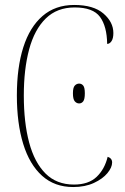

<svg xmlns="http://www.w3.org/2000/svg" viewBox="-20 -744 504 774"><path d="M275 10Q200 10 149.5 -35.5Q99 -81 73.5 -164Q48 -247 48 -359Q48 -472 74 -553.5Q100 -635 151.5 -679.5Q203 -724 279 -724Q357 -724 397 -689.5Q437 -655 437 -611Q437 -589 429.5 -578Q422 -567 412 -567Q411 -638 383 -676Q355 -714 281 -714Q210 -714 164.5 -669.5Q119 -625 97.5 -545Q76 -465 76 -359Q76 -250 97.5 -169.5Q119 -89 163.5 -44.5Q208 0 278 0Q337 0 369.5 -31Q402 -62 414 -112Q432 -106 432 -89Q432 -69 413 -46Q394 -23 358.5 -6.5Q323 10 275 10ZM299 -327Q289 -327 281.5 -335.5Q274 -344 274 -368Q274 -391 281.5 -399Q289 -407 299 -407Q309 -407 315.5 -399Q322 -391 322 -368Q322 -344 315.5 -335.5Q309 -327 299 -327Z"/></svg>

Font: Noto Serif Display Condensed Thin
Style: Regular
Weight: 100
Width: 3
Designer: Monotype Design Team
Foundry: Monotype Imaging Inc.
Version: Version 2.009